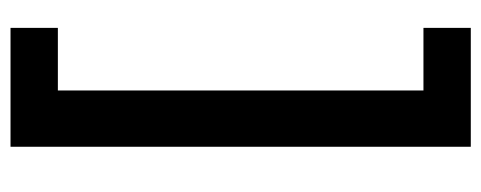

<svg xmlns="http://www.w3.org/2000/svg" viewBox="-295 -461 915 365"><g transform="rotate(90 162.5 -278.5)"><path d="M33 69H152V-626H33V-716H259V159H33Z"/></g></svg>

Font: Noto Sans Bengali Condensed SemiBold
Style: Regular
Weight: 600
Width: 3
Designer: Joana Ranito - Universal Thirst; Jelle Bosma - Monotype Design Team
Foundry: Universal Thirst ehf.
Version: Version 3.000; ttfautohint (v1.8.4.7-5d5b)